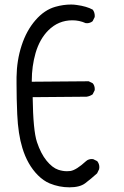

<svg xmlns="http://www.w3.org/2000/svg" viewBox="-20 -822 540 838"><path d="M351.6 -22Q377.9 -42 403.8 -65.4L412.6 -83.5Q413.6 -87.9 413.6 -92.3Q413.6 -106.9 404.3 -118.7L386.7 -127.4Q383.8 -127.9 379.4 -127.9Q375 -127.9 368.2 -126Q361.3 -124 355.5 -118.7Q313.5 -80.1 287.6 -75.7Q279.8 -74.7 272 -74.7Q253.9 -74.7 234.4 -81.1Q208.5 -89.8 183.3 -120.6Q158.2 -151.4 141.4 -201.7Q124.5 -252 122.6 -397.9L357.9 -399.9Q372.1 -401.9 384.3 -410.2L393.1 -427.7Q393.6 -430.2 393.6 -432.6Q393.6 -448.2 384.8 -458.5L367.2 -467.3L118.7 -465.3V-469.7Q118.7 -532.7 135.3 -590.8Q153.3 -651.9 190.9 -689.5Q234.9 -733.4 295.9 -733.4Q326.2 -733.4 353.5 -721.2Q356.4 -720.7 360.8 -720.7Q365.2 -720.7 371.8 -722.7Q378.4 -724.6 384.3 -729.5L393.1 -747.1Q393.6 -749.5 393.6 -752Q393.6 -768.1 384.8 -779.8Q358.4 -794.4 314.9 -800.3Q301.8 -802.2 290.5 -802.2Q256.3 -802.2 222.2 -792.5Q174.3 -779.3 135 -734.1Q95.7 -689 74.5 -624Q53.2 -559.1 52.2 -485.4Q52.2 -470.7 52.2 -455.1Q52.2 -393.6 55.2 -323.2Q59.1 -236.3 77.6 -176.3Q99.6 -103.5 145 -57.6Q169.9 -32.7 196.8 -21.5Q238.3 -4.4 283.2 -4.4Q328.1 -4.4 351.6 -22Z"/></svg>

Font: Bakudai
Style: Light
Weight: 300
Version: Version 1.48